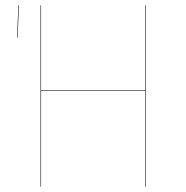

<svg xmlns="http://www.w3.org/2000/svg" viewBox="-20 -700 696 720"><path d="M524 -360H134V0H132V-680H134V-362H524V-680H526V0H524ZM51 -680 46 -559H44L49 -680Z"/></svg>

Font: FiraGO Two
Style: Regular
Weight: 100
Designer: bBox Type
Foundry: bBox Type GmbH
Version: Version 1.001